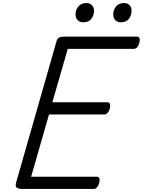

<svg xmlns="http://www.w3.org/2000/svg" viewBox="-20 -1238 936 1258"><path d="M124 0Q100 0 89.5 -9Q79 -18 85 -40L351 -970Q355 -984 366 -991Q377 -998 398 -998H878Q889 -998 893.5 -988.5Q898 -979 893 -958Q888 -938 878.5 -928Q869 -918 858 -918H424L323 -568H684Q695 -568 699.5 -558Q704 -548 700 -528Q694 -508 684.5 -498Q675 -488 664 -488H301L184 -80H614Q626 -80 630.5 -70.5Q635 -61 630 -40Q625 -21 615.5 -10.5Q606 0 595 0ZM525 -1092Q504 -1092 489.5 -1105.5Q475 -1119 475 -1145Q475 -1172 493 -1195Q511 -1218 547 -1218Q567 -1218 581.5 -1205Q596 -1192 596 -1166Q596 -1138 579 -1115Q562 -1092 525 -1092ZM771 -1092Q750 -1092 736 -1105.5Q722 -1119 722 -1145Q722 -1172 739.5 -1195Q757 -1218 793 -1218Q814 -1218 828 -1205Q842 -1192 842 -1166Q842 -1138 825 -1115Q808 -1092 771 -1092Z"/></svg>

Font: Playwrite AU QLD
Style: Regular
Weight: 400
Designer: Veronika Burian, José Scaglione
Foundry: TypeTogether
Version: Version 1.002